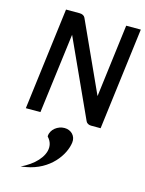

<svg xmlns="http://www.w3.org/2000/svg" viewBox="-131 -658 798 1054"><g transform="rotate(15 267.5 -131.5)"><path d="M271 50C233 50 195 78 193 116V118L194 120C237 166 215 226 162 272C149 283 134 294 118 303L92 317L121 312C254 289 323 188 332 116C337 79 309 50 271 50ZM378 -17C383 -6 394 0 408 0H462L535 -580H452L400 -166L219 -563C214 -574 202 -580 187 -580H110L37 0H120L178 -455Z"/></g></svg>

Font: Charger
Style: BdIt
Weight: 400
Designer: Jasper
Foundry: Cannot Into Space Fonts
Version: Version 0.98